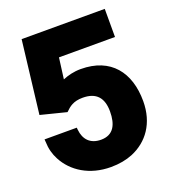

<svg xmlns="http://www.w3.org/2000/svg" viewBox="-132 -810 818 918"><g transform="rotate(-20 277.0 -350.5)"><path d="M22 -223 23 -210C24 -175 32 -145 47 -117C86 -43 167 10 276 10C318 10 355 3 387 -10C471 -45 528 -121 528 -234C528 -380 452 -480 299 -480C264 -480 233 -472 207 -461L221 -568H506V-711H83L39 -341L170 -308C192 -330 214 -348 261 -348C331 -348 362 -310 362 -242C362 -175 339 -129 276 -129C222 -129 192 -161 187 -212L186 -223Z"/></g></svg>

Font: Asimov Pro
Style: Ult
Weight: 900
Designer: Google
Version: Version 2.000980; 2014